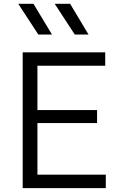

<svg xmlns="http://www.w3.org/2000/svg" viewBox="-20 -970 638 990"><path d="M97 0V-700H522.5V-631H173V-402.5H480.5V-335.5H173V-69.5H525.5V0ZM436.5 -792H365.5L262 -950.5H341.5ZM248 -792H177.5L74 -950.5H152.5Z"/></svg>

Font: Geologica Cursive ExtraLight
Style: Regular
Weight: 250
Designer: Sindre Bremnes, Frode Helland
Foundry: Monokrom Skriftforlag AS
Version: Version 1.010;gftools[0.9.28]